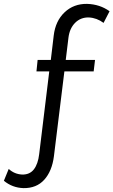

<svg xmlns="http://www.w3.org/2000/svg" viewBox="-143 -772 585 990"><path d="M-123 160 -98 99Q-69 126 -29 128Q10 129 31.5 101.5Q53 74 59 23L111 -404H45L51 -463H119L134 -589Q143 -664 190 -708.5Q237 -753 306 -752Q372 -750 422 -714L391 -654Q356 -680 315 -682Q273 -683 244.5 -654.5Q216 -626 210 -578L196 -463H347L340 -404H189L135 34Q125 111 85 155Q45 199 -22 198Q-80 196 -123 160Z"/></svg>

Font: Trueno
Style: Lt
Weight: 300
Designer: Julieta Ulanovsky
Foundry: Julieta Ulanovsky
Version: Version 3.001b